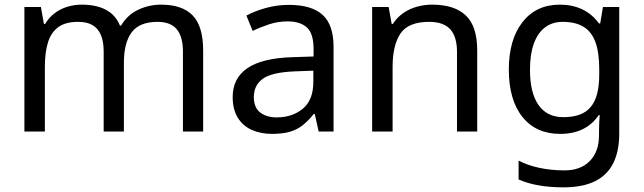

<svg xmlns="http://www.w3.org/2000/svg" viewBox="-20 -566 2769 826"><path d="M673 -546Q764 -546 809 -499.5Q854 -453 854 -349V0H767V-345Q767 -408 740.5 -440Q714 -472 658 -472Q580 -472 546.5 -427Q513 -382 513 -296V0H426V-345Q426 -387 414 -415.5Q402 -444 378 -458Q354 -472 316 -472Q262 -472 231 -449.5Q200 -427 186.5 -384Q173 -341 173 -278V0H85V-536H156L169 -463H174Q191 -491 215.5 -509.5Q240 -528 270 -537Q300 -546 332 -546Q394 -546 435.5 -524Q477 -502 496 -456H501Q528 -502 574.5 -524Q621 -546 673 -546Z M1223 -545Q1321 -545 1368 -502Q1415 -459 1415 -365V0H1351L1334 -76H1330Q1307 -47 1282.5 -27.5Q1258 -8 1226.5 1Q1195 10 1150 10Q1102 10 1063.5 -7Q1025 -24 1003 -59.5Q981 -95 981 -149Q981 -229 1044 -272.5Q1107 -316 1238 -320L1329 -323V-355Q1329 -422 1300 -448Q1271 -474 1218 -474Q1176 -474 1138 -461.5Q1100 -449 1067 -433L1040 -499Q1075 -518 1123 -531.5Q1171 -545 1223 -545ZM1249 -259Q1149 -255 1110.5 -227Q1072 -199 1072 -148Q1072 -103 1099.5 -82Q1127 -61 1170 -61Q1238 -61 1283 -98.5Q1328 -136 1328 -214V-262Z M1839 -546Q1935 -546 1984 -499.5Q2033 -453 2033 -349V0H1946V-343Q1946 -408 1917 -440Q1888 -472 1826 -472Q1737 -472 1703 -422Q1669 -372 1669 -278V0H1581V-536H1652L1665 -463H1670Q1688 -491 1714.5 -509.5Q1741 -528 1773 -537Q1805 -546 1839 -546Z M2389 -546Q2442 -546 2484.5 -526Q2527 -506 2557 -465H2562L2574 -536H2644V9Q2644 85 2618 136.5Q2592 188 2539 214Q2486 240 2404 240Q2346 240 2297.5 231.5Q2249 223 2211 206V125Q2249 145 2300 156Q2351 167 2409 167Q2478 167 2517.5 126.5Q2557 86 2557 16V-5Q2557 -17 2558 -39.5Q2559 -62 2560 -71H2556Q2528 -30 2486.5 -10Q2445 10 2390 10Q2286 10 2227.5 -63Q2169 -136 2169 -267Q2169 -395 2227.5 -470.5Q2286 -546 2389 -546ZM2401 -472Q2356 -472 2324.5 -448Q2293 -424 2276.5 -378Q2260 -332 2260 -266Q2260 -167 2296.5 -114.5Q2333 -62 2403 -62Q2444 -62 2473 -72.5Q2502 -83 2521 -105.5Q2540 -128 2549 -163Q2558 -198 2558 -246V-267Q2558 -340 2541.5 -385Q2525 -430 2490 -451Q2455 -472 2401 -472Z"/></svg>

Font: umalayalam15
Style: Book
Weight: 400
Designer: Jelle Bosma - Monotype Design Team
Foundry: Monotype Imaging Inc.
Version: Version 2.003